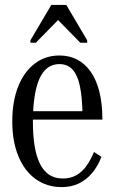

<svg xmlns="http://www.w3.org/2000/svg" viewBox="-20 -752 466 782"><path d="M114 -256Q114 -200 121 -157.5Q128 -115 142.5 -85.5Q157 -56 180 -40.5Q203 -25 236 -25Q268 -25 292 -39Q316 -53 333 -77.5Q350 -102 363 -133L393 -113Q378 -74 354.5 -46.5Q331 -19 300.5 -4.5Q270 10 231 10Q171 10 125.5 -22.5Q80 -55 55 -115.5Q30 -176 30 -257Q30 -339 54 -399.5Q78 -460 121.5 -493Q165 -526 222 -526Q262 -526 294 -509.5Q326 -493 349 -460.5Q372 -428 384.5 -379.5Q397 -331 397 -265H93V-299H336L316 -287Q315 -339 309.5 -377.5Q304 -416 293 -441Q282 -466 264.5 -478.5Q247 -491 222 -491Q194 -491 173.5 -475.5Q153 -460 140 -430Q127 -400 120.5 -356Q114 -312 114 -256ZM250 -732H189L104 -588V-578H126L225 -679H208L307 -578H335V-588Z"/></svg>

Font: Roboto Serif 120pt ExtraCondensed
Style: Regular
Weight: 400
Width: 2
Designer: Greg Gazdowicz
Foundry: Commercial Type
Version: Version 1.008